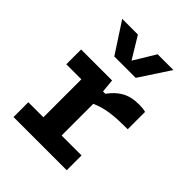

<svg xmlns="http://www.w3.org/2000/svg" viewBox="-227 -946 1073 1073"><g transform="rotate(45 310.0 -409.0)"><path d="M311.5 -534H66.5V-417H185.5V-117H66.5V0H487V-117H329.5V-367.5C398 -398 465 -403 566 -403V-540C550 -544.5 533.5 -546 513.5 -546C429.5 -546 382 -514.5 337 -454.5H319ZM108 -817.5H232L310 -689L388 -817.5H512.5L394.5 -637.5H225.5Z"/></g></svg>

Font: Monaspace Neon
Style: Bold
Weight: 700
Designer: Riley Cran & the Lettermatic Team
Foundry: Lettermatic
Version: Version 1.200 (Monaspace Neon)